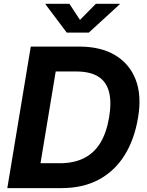

<svg xmlns="http://www.w3.org/2000/svg" viewBox="-20 -967 755 987"><path d="M295.9 0H85.4L106.4 -127.9H287.6Q358.9 -127.9 410.9 -153.6Q462.9 -179.2 495.4 -231.9Q527.8 -284.7 541 -364.3Q554.2 -443.8 540 -496.1Q525.9 -548.3 483.9 -574Q441.9 -599.6 371.1 -599.6H181.2L202.6 -727.5H387.7Q497.6 -727.5 571.5 -683.6Q645.5 -639.6 677.2 -558.3Q709 -477.1 689.9 -363.8Q671.4 -250.5 620.4 -168.9Q569.3 -87.4 488 -43.7Q406.7 0 295.9 0ZM287.6 -727.5 167 0H17.6L138.2 -727.5ZM336.9 -947.3 391.1 -864.7 472.7 -947.3H595.7L595.2 -944.8L436.5 -799.3H323.2L213.9 -944.8L214.4 -947.3Z"/></svg>

Font: Inter 20pt
Style: Bold Italic
Weight: 700
Italic angle: -9.3988°
Version: Version 4.001;git-66647c0bb